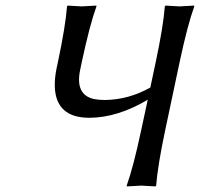

<svg xmlns="http://www.w3.org/2000/svg" viewBox="-20 -668 719 691"><path d="M274.4 -444.8 268.6 -417Q249.5 -326.2 318.8 -311.5Q335.9 -308.1 357.4 -308.1Q442.9 -309.1 521 -353L540.5 -444.8Q567.9 -574.2 573.2 -645L575.7 -647.9Q577.6 -647.9 626 -645L678.7 -647.9L679.2 -645Q654.8 -577.6 626.5 -444.8L574.7 -200.2Q547.4 -70.8 542 0L539.6 2.9Q537.6 2.9 488.8 0L436.5 2.9L436 0Q460.4 -68.8 488.3 -200.2L511.7 -309.1Q403.3 -244.6 301.8 -244.1Q181.2 -244.1 177.2 -356Q176.3 -386.2 183.6 -421.9L188.5 -444.8Q215.8 -574.2 221.2 -645L223.6 -647.9Q225.6 -647.9 273.9 -645L326.7 -647.9L327.1 -645Q302.7 -577.6 274.4 -444.8Z"/></svg>

Font: Linux Biolinum Capitals O
Style: Italic Samll Caps
Weight: 400
Italic angle: -12°
Designer: Philipp H. Poll
Foundry: Philipp H. Poll
Version: Version 0.6.2